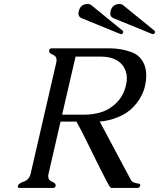

<svg xmlns="http://www.w3.org/2000/svg" viewBox="-20 -923 782 943"><path d="M571.3 -755.9 381.3 -833.5Q365.2 -839.8 365.2 -856.9Q365.2 -861.8 366.7 -867.2Q375 -903.3 411.1 -903.3Q421.9 -903.3 429.2 -897L584 -771Q585.9 -767.6 585 -763.7Q583 -755.4 574.2 -755.4Q572.3 -755.4 571.3 -755.9ZM727.5 -755.9 537.6 -833.5Q521.5 -839.8 521.5 -856.9Q521.5 -861.8 522.9 -867.2Q531.2 -903.3 567.4 -903.3Q578.1 -903.3 585.4 -897L740.2 -771Q741.7 -768.6 741.7 -766.1Q741.7 -765.1 741.2 -763.7Q739.3 -755.4 730.5 -755.4Q728.5 -755.4 727.5 -755.9ZM351.1 -645 285.2 -359.9H398.4Q432.1 -359.9 469.2 -369.6Q506.3 -379.4 536.6 -404.3Q584.5 -441.9 598.6 -503.9Q603 -522 603 -538.6Q603 -575.7 581.1 -603.5Q547.4 -645 474.1 -645ZM625 -35.2Q636.2 -23.9 657.2 -22Q670.4 -20.5 668.9 -11.7L668.5 -10.3Q664.6 0 655.8 0H525.4Q521 0 501 -38.1Q481 -76.2 455.1 -128.9Q429.2 -181.6 401.9 -236.8Q374.5 -292 355.5 -325.7H277.3L218.8 -71.3Q216.8 -63.5 216.8 -57.6Q216.8 -38.1 233.9 -31.2Q253.9 -23.4 253.4 -13.2Q253.4 -11.7 253.4 -10.3Q251 0 241.2 0H75.7Q67.4 0 67.4 -6.8Q67.4 -8.3 67.9 -10.3Q70.8 -22.5 97.2 -31.2Q123.5 -40 130.9 -71.3L255.9 -613.8Q257.8 -621.6 257.8 -627.4Q257.8 -647 240.7 -653.8Q220.7 -661.6 221.2 -672.4Q221.2 -673.8 221.2 -675.3Q223.6 -685.5 233.9 -685.5H522Q572.3 -685.5 623 -668Q673.8 -650.4 691.4 -598.6Q698.2 -577.6 698.2 -552.2Q698.2 -527.8 691.9 -499Q678.2 -443.8 637.2 -399.9Q605 -365.2 557.1 -346.7Q509.3 -328.1 469.7 -326.2Z"/></svg>

Font: Caudex
Style: Italic
Weight: 400
Italic angle: -13°
Version: Version 1.04